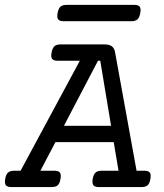

<svg xmlns="http://www.w3.org/2000/svg" viewBox="-45 -760 665 780"><path d="M175.8 -66.4Q192.4 -66.4 198.2 -59.1Q204.1 -51.8 200.7 -33.2Q197.8 -14.6 189.5 -7.3Q181.2 0 164.6 0H1.5Q-15.1 0 -21 -7.3Q-26.9 -14.6 -23.9 -33.2Q-20.5 -51.8 -12.2 -59.1Q-3.9 -66.4 12.7 -66.4H38.6L279.3 -513.2H189.5Q172.9 -513.2 167 -520.5Q161.1 -527.8 164.6 -546.4Q168 -564.9 176.3 -572.3Q184.6 -579.6 201.2 -579.6H378.9Q398.4 -579.6 408.9 -572.3Q419.4 -564.9 422.4 -547.9L509.8 -66.4H541Q557.6 -66.4 563.5 -59.1Q569.3 -51.8 565.9 -33.2Q563 -14.6 554.7 -7.3Q546.4 0 529.8 0H356.9Q340.3 0 334.5 -7.3Q328.6 -14.6 331.5 -33.2Q335 -51.8 343.3 -59.1Q351.6 -66.4 368.2 -66.4H436.5L417 -182.6H180.2L119.1 -66.4ZM214.8 -249H406.2L362.3 -513.2H353ZM500 -740.2Q516.6 -740.2 522.5 -732.9Q528.3 -725.6 524.9 -707Q521.5 -688.5 513.2 -681.2Q504.9 -673.8 488.3 -673.8H213.9Q197.3 -673.8 191.4 -681.2Q185.5 -688.5 189 -707Q192.4 -725.6 200.7 -732.9Q209 -740.2 225.6 -740.2Z"/></svg>

Font: Courier Prime
Style: Italic
Weight: 400
Monospace: yes
Designer: Alan Dague-Greene
Foundry: Quote-Unquote Apps
Version: Version 1.202